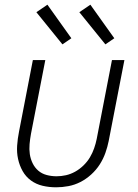

<svg xmlns="http://www.w3.org/2000/svg" viewBox="-20 -786 590 818"><path d="M219 12Q189 12 161.5 5.5Q134 -1 112 -17Q90 -33 76.5 -57Q63 -81 57 -108.5Q51 -136 53 -165.5Q55 -195 61 -225L120 -530H173L112 -216Q108 -194 106 -172Q104 -150 107 -129.5Q110 -109 119 -90.5Q128 -72 143 -59Q158 -46 178.5 -40.5Q199 -35 221 -35Q241 -35 261 -39.5Q281 -44 300 -54.5Q319 -65 335.5 -81Q352 -97 363 -115.5Q374 -134 381 -154Q388 -174 392 -194L457 -530H510L443 -185Q438 -160 429 -134.5Q420 -109 405 -85.5Q390 -62 368.5 -42.5Q347 -23 322.5 -10.5Q298 2 271.5 7Q245 12 219 12ZM429 -597 318 -734 365 -766 467 -623ZM246 -597 135 -734 182 -766 284 -623Z"/></svg>

Font: Lode Dark Term
Style: Italic
Weight: 400
Italic angle: -11°
Monospace: yes
Designer: Belleve Invis
Foundry: Belleve Invis
Version: Version 29.2.0